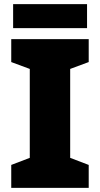

<svg xmlns="http://www.w3.org/2000/svg" viewBox="-20 -902 480 922"><path d="M398 -882H43V-767H398ZM406 0V-110L317 -144V-571L406 -604V-714H34V-604L123 -571V-144L34 -110V0Z"/></svg>

Font: Noto Sans Lao UI Blk
Style: Regular
Weight: 900
Designer: Monotype Design Team
Foundry: Monotype Imaging Inc.
Version: Version 2.000